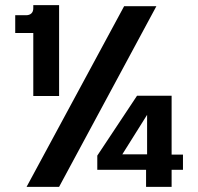

<svg xmlns="http://www.w3.org/2000/svg" viewBox="-20 -724 767 744"><path d="M83 0 461 -700H586L209 0ZM109 -352V-596H39V-665H81Q94 -665 101.5 -672Q109 -679 109 -692V-704H209V-352ZM546 0V-66H357V-121L511 -353H645V-125H689V-66H645V0ZM454 -126H550V-279Z"/></svg>

Font: Host Grotesk Light
Style: Bold
Weight: 700
Version: Version 1.003